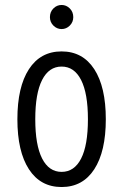

<svg xmlns="http://www.w3.org/2000/svg" viewBox="-20 -742 496 773"><path d="M228 11Q143 11 96.5 -60.5Q50 -132 50 -262Q50 -392 96.5 -463.5Q143 -535 228 -535Q313 -535 359.5 -463.5Q406 -392 406 -262Q406 -132 359.5 -60.5Q313 11 228 11ZM228 -50Q279 -50 306.5 -103.5Q334 -157 334 -262Q334 -366 306.5 -420Q279 -474 228 -474Q177 -474 149.5 -420Q122 -366 122 -262Q122 -158 149.5 -104Q177 -50 228 -50ZM228 -625Q209 -625 195 -639Q181 -653 181 -673Q181 -694 195 -708Q209 -722 228 -722Q247 -722 261 -708Q275 -694 275 -673Q275 -653 261 -639Q247 -625 228 -625Z"/></svg>

Font: Ubuntu Sans Condensed
Style: Regular
Weight: 400
Width: 3
Designer: Dalton Maag Ltd
Foundry: Dalton Maag Ltd
Version: Version 1.006; ttfautohint (v1.8.4.7-5d5b)